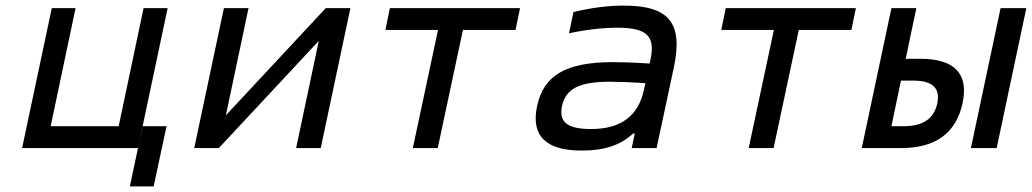

<svg xmlns="http://www.w3.org/2000/svg" viewBox="-20 -529 3687 686"><path d="M165 -500 59 0H473L579 -500H493L404 -78H161L250 -500ZM444 137H529L575 -78H490L473 0Z M674 0H762L1119 -383L1038 0H1126L1232 -500H1144L787 -117L868 -500H780Z M1455 0H1544L1634 -422H1822L1838 -500H1373L1357 -422H1545Z M2209 -509C2150 -509 2092 -501 2029 -486L2013 -410C2073 -423 2134 -430 2185 -430C2288 -430 2323 -403 2304 -315L2301 -302C2240 -306 2195 -307 2170 -307C2001 -307 1922 -259 1899 -150C1876 -42 1932 9 2059 9C2141 9 2198 -11 2242 -52H2248L2237 0H2326L2388 -290C2421 -447 2370 -509 2209 -509ZM1988 -150C2001 -212 2050 -237 2160 -237C2189 -237 2241 -235 2286 -232L2281 -209C2261 -115 2199 -68 2092 -68C2007 -68 1976 -93 1988 -150Z M2655 0H2744L2834 -422H3022L3038 -500H2573L2557 -422H2745Z M3059 0H3200C3322 0 3396 -53 3419 -160C3442 -266 3390 -319 3268 -319H3216L3254 -500H3165ZM3165 -78 3199 -241H3243C3312 -241 3340 -214 3329 -160C3317 -105 3278 -78 3209 -78ZM3449 0H3541L3647 -500H3555Z"/></svg>

Font: LT Wave Mono
Style: Italic
Weight: 400
Designer: Daniel Lyons
Version: Version 2.5 (Glyphs App)